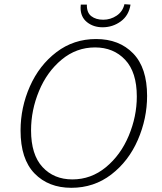

<svg xmlns="http://www.w3.org/2000/svg" viewBox="-20 -888 772 915"><path d="M78 -266Q78 -376 122.5 -476.5Q167 -577 249 -639.5Q331 -702 438 -702Q548 -702 614.5 -633.5Q681 -565 681 -431Q681 -323 637 -221.5Q593 -120 510.5 -56.5Q428 7 320 7Q211 7 144.5 -61.5Q78 -130 78 -266ZM632 -428Q632 -544 576.5 -603Q521 -662 433 -662Q344 -662 274 -604Q204 -546 166 -454.5Q128 -363 128 -267Q128 -151 182.5 -92Q237 -33 325 -33Q414 -33 484.5 -91Q555 -149 593.5 -241Q632 -333 632 -428ZM364 -851Q364 -861 365 -866H394Q393 -828 415 -811Q437 -794 472 -794Q507 -794 536 -813.5Q565 -833 573 -868L602 -866Q594 -814 555.5 -786Q517 -758 469 -758Q425 -758 394.5 -782.5Q364 -807 364 -851Z"/></svg>

Font: Bitter Pro Light
Style: Italic
Weight: 300
Italic angle: -9°
Designer: Sol Matas, and Bitter project Authors
Foundry: Sol Matas
Version: Version 1.010